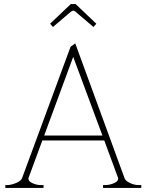

<svg xmlns="http://www.w3.org/2000/svg" viewBox="-20 -919 717 939"><path d="M239 -787 225 -803 326 -899H350L451 -803L437 -787L349 -862Q342 -867 338 -867Q334 -867 327 -862ZM671 -14V0H484V-14H496Q516 -14 537 -23Q558 -32 558 -45Q558 -48 556 -53Q554 -58 553 -61L490 -232H187L124 -61Q123 -58 121 -53Q119 -48 119 -45Q119 -32 139 -23Q159 -14 179 -14H193V0H6V-14H20Q41 -16 62 -25.5Q83 -35 88 -48L325 -690L348 -707L589 -48Q594 -34 615.5 -24Q637 -14 657 -14ZM481 -256 338 -641 196 -256Z"/></svg>

Font: Taviraj Thin
Style: Regular
Weight: 250
Designer: Katatrad Team
Foundry: CadsonDemak
Version: Version 1.001